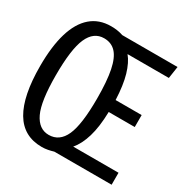

<svg xmlns="http://www.w3.org/2000/svg" viewBox="-166 -834 946 980"><g transform="rotate(30 307.5 -344.5)"><path d="M211.5 -699.5Q230 -699.5 247.5 -697Q265 -694.5 283 -688.5H608.5L598 -618H354.5Q382 -585 398.8 -527.8Q415.5 -470.5 419 -384.5H572.5V-314H419Q417 -225 399 -165.5Q381 -106 350.5 -70.5H617.5V0H280Q263.5 5 246.8 8.2Q230 11.5 211.5 11.5Q104 11.5 51.2 -77.8Q-1.5 -167 -1.5 -342.5Q-1.5 -458 22.2 -537.5Q46 -617 93.5 -658.2Q141 -699.5 211.5 -699.5ZM211.5 -628.5Q150.5 -628.5 121 -562.2Q91.5 -496 91.5 -342.5Q91.5 -189 122.2 -124.2Q153 -59.5 211.5 -59.5Q274.5 -59.5 304 -125Q333.5 -190.5 333.5 -343.5Q333.5 -445.5 320.8 -508.2Q308 -571 281.2 -599.8Q254.5 -628.5 211.5 -628.5Z"/></g></svg>

Font: Fast_Mono
Style: Regular
Weight: 400
Monospace: yes
Designer: Carrois Corporate, Edenspiekermann AG, Nikita Prokopov
Foundry: Carrois Corporate, Edenspiekermann AG, Nikita Prokopov
Version: Version 5.002